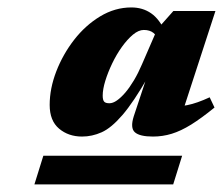

<svg xmlns="http://www.w3.org/2000/svg" viewBox="-20 -712 599 516"><path d="M72.5 -216.5 96.5 -293.5H469.5L445.5 -216.5ZM339.5 -399.5 375 -506.5H378.5Q339 -437.5 309 -402.8Q279 -368 253.2 -356.5Q227.5 -345 200.5 -345Q164 -345 138.8 -366.2Q113.5 -387.5 113.5 -430Q113.5 -474 131.2 -520Q149 -566 179.2 -605Q209.5 -644 249.2 -668Q289 -692 333 -692Q363.5 -692 386.2 -676.2Q409 -660.5 425 -624.5L408 -599Q402.5 -615.5 392.5 -623.5Q382.5 -631.5 366.5 -631.5Q352.5 -631.5 337.2 -618.8Q322 -606 307.5 -585.8Q293 -565.5 281.5 -541.5Q270 -517.5 263 -494.8Q256 -472 256 -455Q256 -443.5 259.8 -439Q263.5 -434.5 274 -434.5Q283.5 -434.5 294.2 -442Q305 -449.5 316.8 -463.2Q328.5 -477 340 -496.2Q351.5 -515.5 361.5 -539L402.5 -633.5L446 -682.5H559L461 -381.5L427 -424Q458 -424.5 483.5 -429.5Q509 -434.5 543.5 -450.5L556.5 -423Q521.5 -394.5 493.8 -377.2Q466 -360 441.5 -352.5Q417 -345 391 -345Q355.5 -345 342.5 -356.5Q329.5 -368 339.5 -399.5Z"/></svg>

Font: Newsreader ExtraBold
Style: Italic
Weight: 800
Italic angle: -17°
Designer: Hugues Gentile
Foundry: Production Type
Version: Version 1.003